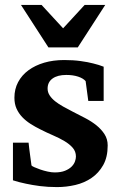

<svg xmlns="http://www.w3.org/2000/svg" viewBox="-20 -742 485 774"><path d="M397.9 -335H335.9L325.2 -415Q315.4 -426.3 294.9 -433.1Q274.4 -439.9 247.1 -439.9Q211.9 -439.9 191.9 -425.5Q171.9 -411.1 171.9 -384.8Q171.9 -370.1 180.2 -357.4Q188.5 -344.7 202.6 -333.5Q216.8 -322.3 234.9 -312.3Q252.9 -302.2 272.9 -292Q297.9 -279.3 323.2 -266.1Q348.6 -252.9 368.7 -236.8Q388.7 -220.7 401.4 -200.9Q414.1 -181.2 414.1 -155.8Q414.1 -108.4 396 -76.4Q377.9 -44.4 349.1 -24.7Q320.3 -4.9 283.7 3.7Q247.1 12.2 210 12.2Q172.9 12.2 140.9 8.1Q108.9 3.9 84.5 -1.5Q56.2 -7.3 32.2 -15.1V-167H95.2Q96.2 -156.7 98.1 -141.1Q100.1 -125.5 102.1 -110.8Q104 -93.8 106.9 -75.2Q107.9 -72.8 118.2 -68.1Q128.4 -63.5 142.6 -58.6Q156.7 -53.7 172.4 -50.3Q188 -46.9 200.2 -46.9Q225.6 -46.9 242.2 -53.7Q258.8 -60.5 268.6 -70.3Q278.3 -80.1 282.2 -91.1Q286.1 -102.1 286.1 -110.8Q286.1 -131.3 273.2 -146.2Q260.3 -161.1 239.7 -173.3Q219.2 -185.5 193.6 -196.5Q168 -207.5 143.1 -220.2Q122.1 -230.5 103 -242.7Q84 -254.9 69.6 -270Q55.2 -285.2 46.6 -304.2Q38.1 -323.2 38.1 -348.1Q38.1 -382.8 53 -410.9Q67.9 -439 94.7 -458.7Q121.6 -478.5 158.2 -489.3Q194.8 -500 238.8 -500Q275.9 -500 305.4 -495.8Q335 -491.7 355.5 -486.3Q379.4 -480.5 397.9 -473.1ZM293.5 -550.8H175.3L64.5 -722.2H147.5L234.4 -627.9L321.3 -722.2H404.3Z"/></svg>

Font: Charis SIL Afr
Style: Bold
Weight: 700
Foundry: SIL International
Version: Version 5.000